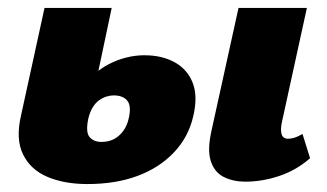

<svg xmlns="http://www.w3.org/2000/svg" viewBox="-20 -447 822 483"><path d="M200 16Q142 16 99.5 -2Q57 -20 38 -58.5Q19 -97 33 -157L92 -427H261L202 -148Q195 -114 205.5 -102Q216 -90 235 -90Q253 -90 266.5 -97Q280 -104 290 -117.5Q300 -131 304 -150Q311 -181 300 -194Q289 -207 266 -207Q257 -207 247.5 -204Q238 -201 229 -194.5Q220 -188 213 -176.5Q206 -165 202 -148L180 -218Q196 -241 214.5 -258Q233 -275 254.5 -286Q276 -297 298.5 -302.5Q321 -308 343 -308Q388 -308 420 -290Q452 -272 465 -238Q478 -204 466 -154Q454 -102 417.5 -63.5Q381 -25 326 -4.5Q271 16 200 16ZM597 10Q567 10 543.5 -1.5Q520 -13 510.5 -41Q501 -69 512 -118L580 -427H752L689 -139Q685 -120 688.5 -109Q692 -98 705 -98Q712 -98 720.5 -100.5Q729 -103 741 -110L760 -49Q726 -19 683 -4.5Q640 10 597 10Z"/></svg>

Font: Ysabeau Office Black
Style: Italic
Weight: 900
Italic angle: -12°
Designer: Christian Thalmann (Catharsis Fonts)
Version: Version 2.001;gftools[0.9.30]; featfreeze: tnum,lnum,ss02